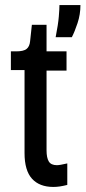

<svg xmlns="http://www.w3.org/2000/svg" viewBox="-20 -731 338 759"><path d="M191 8Q136 8 106.5 -24.5Q77 -57 77 -126V-454H23V-528H45Q73 -528 85 -537.5Q97 -547 99 -568L106 -633H164V-528H243V-452H164V-137Q164 -107 173 -92.5Q182 -78 205 -78Q216 -78 246 -85V0Q230 4 217 6Q204 8 191 8ZM200 -584Q210 -635 212.5 -665.5Q215 -696 215 -711H298Q298 -674 286.5 -639.5Q275 -605 264 -584Z"/></svg>

Font: Bricolage Grotesque 12pt Condensed
Style: Regular
Weight: 400
Width: 3
Designer: Mathieu Triay
Foundry: Atelier Triay
Version: Version 1.001; ttfautohint (v1.8.4.7-5d5b);gftools[0.9.33.de